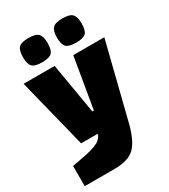

<svg xmlns="http://www.w3.org/2000/svg" viewBox="-211 -807 941 1071"><g transform="rotate(-30 260.0 -271.5)"><path d="M112 -52 0 -500H200L255 -175H265L320 -500H520L395 0Q367 98 325 131.5Q283 165 204 165H10V35L104 17Q176 1 198 -19Q210 -30 218 -46L217 -52ZM151 -552Q104 -552 87.5 -569Q71 -586 71 -629.5Q71 -673 87.5 -690.5Q104 -708 150.5 -708Q197 -708 213.5 -690.5Q230 -673 230 -629.5Q230 -586 214 -569Q198 -552 151 -552ZM370 -552Q323 -552 306.5 -569Q290 -586 290 -629.5Q290 -673 306.5 -690.5Q323 -708 369.5 -708Q416 -708 432.5 -690.5Q449 -673 449 -629.5Q449 -586 433 -569Q417 -552 370 -552Z"/></g></svg>

Font: Myanmar Thuriya
Style: Regular
Weight: 400
Designer: Danh Hong
Foundry: Google Inc.
Version: Version 2.00 November 23, 2015